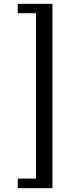

<svg xmlns="http://www.w3.org/2000/svg" viewBox="-20 -770 392 1003"><path d="M254 213V-750H73V-701H168V163H73V213Z"/></svg>

Font: Glacial Indifference
Style: Medium
Weight: 500
Version: Version 1.001